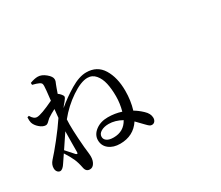

<svg xmlns="http://www.w3.org/2000/svg" viewBox="-141 -1147 1782 1547"><g transform="rotate(-30 750.0 -373.5)"><path d="M605.5 -71.3Q700.2 -71.3 744.1 -152.3Q682.6 -186.5 623 -186.5Q580.1 -186.5 551.3 -169.4Q522.5 -152.3 522.5 -124Q522.5 -100.6 543.9 -85.9Q565.4 -71.3 605.5 -71.3ZM271.5 -110.4Q290 -93.8 290 -119.1Q290 -134.8 290.5 -200.7Q291 -266.6 292 -309.6Q214.8 -193.4 207 -182.6Q239.3 -145.5 271.5 -110.4ZM247.1 -767.6 246.1 -786.1Q288.1 -801.8 318.4 -801.8Q354.5 -801.8 391.1 -771.5Q427.7 -741.2 427.7 -715.8Q427.7 -705.1 424.8 -696.3Q421.9 -687.5 415.5 -673.8Q409.2 -660.2 405.3 -646.5Q397.5 -625 389.6 -601.6Q403.3 -592.8 415 -578.1Q426.8 -563.5 426.8 -555.7Q426.8 -544.9 405.3 -518.6Q388.7 -501 373 -478.5Q443.4 -538.1 525.9 -587.4Q608.4 -636.7 673.8 -636.7Q774.4 -636.7 824.2 -555.7Q874 -474.6 874 -350.6Q874 -259.8 849.6 -179.7Q885.7 -159.2 922.9 -124Q960.9 -88.9 960.9 -49.8Q960.9 -30.3 950.7 -17.6Q940.4 -4.9 922.9 -4.9Q911.1 -4.9 901.4 -12.2Q891.6 -19.5 872.1 -40Q830.1 -85 814.5 -99.6Q750 -1 626 -1Q563.5 -1 523.4 -32.2Q483.4 -63.5 483.4 -115.2Q483.4 -166 529.8 -201.2Q576.2 -236.3 643.6 -236.3Q710 -236.3 768.6 -216.8Q787.1 -284.2 787.1 -349.6Q787.1 -418.9 775.4 -471.7Q763.7 -524.4 734.4 -559.1Q705.1 -593.8 660.2 -593.8Q599.6 -593.8 509.8 -533.2Q419.9 -472.7 350.6 -386.7Q344.7 -307.6 360.4 -123Q361.3 -113.3 365.2 -80.6Q369.1 -47.9 369.1 -32.2Q369.1 4.9 353 30.3Q336.9 55.7 311.5 55.7Q275.4 55.7 267.6 14.6Q257.8 -37.1 241.7 -73.2Q225.6 -109.4 192.4 -161.1L147.5 -94.7Q121.1 -52.7 97.7 -51.8Q83 -51.8 72.3 -64.5Q61.5 -77.1 61.5 -98.6Q61.5 -132.8 87.9 -162.1Q126 -203.1 188.5 -281.7Q251 -360.4 297.9 -430.7Q298.8 -443.4 301.8 -469.7Q304.7 -496.1 305.7 -508.8Q268.6 -490.2 233.4 -466.8Q226.6 -461.9 216.3 -451.2Q206.1 -440.4 197.8 -435.1Q189.5 -429.7 181.6 -429.7Q154.3 -429.7 125 -455.1Q95.7 -480.5 86.9 -509.8Q82 -527.3 84 -559.6L99.6 -564.5Q123 -522.5 153.3 -522.5Q192.4 -522.5 314.5 -581.1Q327.1 -688.5 327.1 -711.9Q327.1 -728.5 322.8 -735.4Q318.4 -742.2 304.7 -749Q287.1 -757.8 247.1 -767.6Z"/></g></svg>

Font: Bpmf Zihi Serif SemiBold
Style: SemiBold
Weight: 600
Foundry: But Ko
Version: Version 1.320